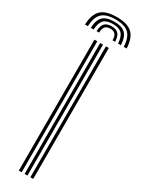

<svg xmlns="http://www.w3.org/2000/svg" viewBox="-275 -989 756 1016"><g transform="rotate(30 103.0 -481.5)"><path d="M103.5 -963.2Q168.5 -963.2 198 -935.8Q227.5 -908.2 230.8 -844.8H213Q210.5 -900.8 185.1 -924.9Q159.8 -949 103.5 -949Q47.2 -949 21.8 -924.9Q-3.8 -900.8 -6.2 -844.8H-23.8Q-21 -908.2 8.5 -935.8Q38 -963.2 103.5 -963.2ZM103.5 -935.2Q150.8 -935.2 172 -914.2Q193.2 -893.2 195.5 -844.8H178Q176 -885.5 158.8 -903.2Q141.5 -921 103.5 -921Q65.2 -921 48 -903.2Q30.8 -885.5 29 -844.8H11.5Q13.5 -893.2 34.9 -914.2Q56.2 -935.2 103.5 -935.2ZM103.5 -907Q132.5 -907 145.6 -892.5Q158.8 -878 160.2 -844.8H144.5Q144.2 -870.5 134.2 -881.6Q124.2 -892.8 103.5 -892.8Q83 -892.8 72.9 -881.6Q62.8 -870.5 62.5 -844.8H46.8Q48 -878 61.2 -892.5Q74.5 -907 103.5 -907ZM130 0V-800H147.5V0ZM59.5 0V-800H77V0ZM94.8 0V-800H112.2V0Z"/></g></svg>

Font: Big Shoulders Inline Text Thin Medium
Style: Regular
Weight: 500
Version: Version 2.002